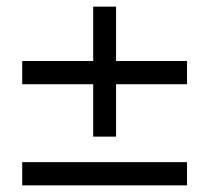

<svg xmlns="http://www.w3.org/2000/svg" viewBox="-20 -593 631 579"><path d="M47 -339H261V-181H330V-339H544V-409H330V-573H261V-409H47ZM47 -34H544V-104H47Z"/></svg>

Font: Geom Light
Style: Regular
Weight: 300
Version: Version 1.102